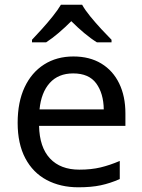

<svg xmlns="http://www.w3.org/2000/svg" viewBox="-20 -786 604 816"><path d="M292 -546Q361 -546 410.5 -516Q460 -486 486.5 -431.5Q513 -377 513 -304V-251H146Q148 -160 192.5 -112.5Q237 -65 317 -65Q368 -65 407.5 -74.5Q447 -84 489 -102V-25Q448 -7 408 1.5Q368 10 313 10Q237 10 178.5 -21Q120 -52 87.5 -113.5Q55 -175 55 -264Q55 -352 84.5 -415Q114 -478 167.5 -512Q221 -546 292 -546ZM291 -474Q228 -474 191.5 -433.5Q155 -393 148 -321H421Q420 -389 389 -431.5Q358 -474 291 -474ZM329 -766Q341 -744 363.5 -716.5Q386 -689 410.5 -662.5Q435 -636 454 -617V-606H392Q366 -622 338 -645.5Q310 -669 283 -696Q256 -669 229 -646Q202 -623 176 -606H116V-617Q135 -637 158.5 -663Q182 -689 204 -716.5Q226 -744 239 -766Z"/></svg>

Font: Noto Sans Sogdian
Style: Regular
Weight: 400
Designer: Monotype Design Team
Foundry: Monotype Imaging Inc.
Version: Version 2.002; ttfautohint (v1.8.4.7-5d5b)